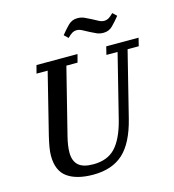

<svg xmlns="http://www.w3.org/2000/svg" viewBox="-130 -1010 1024 1130"><g transform="rotate(-15 382.0 -445.0)"><path d="M299 12Q198 12 142 -28Q86 -68 86 -160Q86 -183 91 -212Q96 -241 104 -275L197 -649H129L142 -698H392L379 -649H311L210 -246Q196 -190 196 -150Q196 -99 224 -73Q252 -47 315 -47Q401 -47 449 -98Q497 -149 525 -256L623 -649H555L567 -698H764L752 -649H684L585 -252Q550 -112 482 -50Q414 12 299 12ZM573 -779Q550 -779 532 -787Q514 -795 493 -806Q470 -818 454.5 -826.5Q439 -835 422 -835Q409 -835 397 -828.5Q385 -822 366 -803L342 -826Q366 -856 389 -879Q412 -902 445 -902Q468 -902 486 -894Q504 -886 525 -875Q548 -863 563.5 -854.5Q579 -846 596 -846Q609 -846 621 -852.5Q633 -859 652 -878L676 -855Q652 -825 629 -802Q606 -779 573 -779Z"/></g></svg>

Font: IBM Plex Serif Medm
Style: Italic
Weight: 500
Italic angle: -14°
Designer: Mike Abbink, Paul van der Laan, Pieter van Rosmalen
Foundry: Bold Monday
Version: Version 3.001